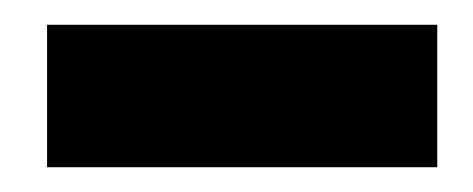

<svg xmlns="http://www.w3.org/2000/svg" viewBox="-20 -772 382 155"><path d="M18 -752V-637H333V-752Z"/></svg>

Font: Argentum Sans ExtraBold
Style: Regular
Weight: 800
Designer: Julieta Ulanovsky
Foundry: Julieta Ulanovsky
Version: Version 5.001;February 15, 2019;FontCreator 11.5.0.2425 64-b